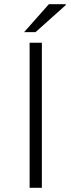

<svg xmlns="http://www.w3.org/2000/svg" viewBox="-20 -888 338 908"><path d="M120 0V-686H178V0ZM94 -736 211 -868H291V-864L148 -736Z"/></svg>

Font: Archivo Expanded Thin
Style: Regular
Weight: 250
Width: 7
Designer: Hector Gatti
Foundry: Omnibus-Type
Version: Version 2.001